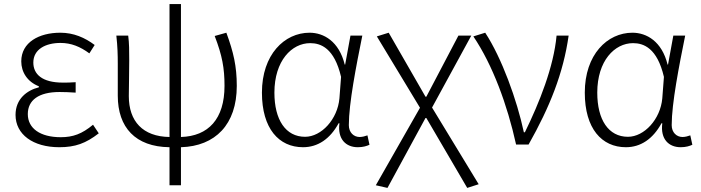

<svg xmlns="http://www.w3.org/2000/svg" viewBox="-20 -707 3426 939"><path d="M270 13C348 13 400 -6 463 -55L435 -97C381 -52 337 -36 277 -36C177 -36 116 -79 116 -149C116 -217 169 -257 271 -257C296 -257 319 -256 350 -254V-305C323 -303 307 -303 287 -303C185 -303 143 -345 143 -401C143 -466 203 -497 276 -497C328 -497 372 -479 417 -446L443 -487C395 -523 340 -547 275 -547C171 -547 84 -500 84 -407C84 -354 114 -307 170 -285V-280C111 -265 56 -223 56 -145C56 -50 141 13 270 13Z M1030 -531C1067 -435 1078 -373 1078 -287C1078 -125 999 -41 865 -37V-687H809V-37C678 -39 610 -114 610 -237C610 -269 612 -347 612 -412C612 -458 612 -495 607 -533H549C555 -479 556 -438 556 -395V-239C556 -84 642 11 809 13V199H865V13C1033 8 1138 -98 1138 -287C1138 -383 1122 -452 1087 -547Z M1462 13C1534 13 1594 -27 1636 -104H1640C1630 -26 1672 13 1730 13C1756 13 1774 7 1787 1L1777 -45C1766 -41 1752 -37 1739 -37C1710 -37 1686 -59 1686 -95C1686 -201 1722 -385 1752 -533H1694L1668 -391H1666C1638 -505 1563 -547 1494 -547C1371 -547 1261 -440 1261 -254C1261 -78 1344 13 1462 13ZM1472 -38C1377 -38 1322 -121 1322 -254C1322 -410 1407 -496 1497 -496C1549 -496 1615 -472 1648 -331L1640 -226C1631 -124 1552 -38 1472 -38Z M1875 212 2061 -130H2065L2265 212L2321 194L2093 -181L2285 -533H2222L2065 -234H2061L1881 -547L1823 -529L2034 -180L1818 199Z M2504 0H2565C2669 -184 2735 -349 2761 -533H2702C2688 -380 2618 -205 2547 -60H2542C2508 -219 2434 -423 2353 -547L2295 -529C2389 -390 2461 -195 2504 0Z M3041 13C3113 13 3173 -27 3215 -104H3219C3209 -26 3251 13 3309 13C3335 13 3353 7 3366 1L3356 -45C3345 -41 3331 -37 3318 -37C3289 -37 3265 -59 3265 -95C3265 -201 3301 -385 3331 -533H3273L3247 -391H3245C3217 -505 3142 -547 3073 -547C2950 -547 2840 -440 2840 -254C2840 -78 2923 13 3041 13ZM3051 -38C2956 -38 2901 -121 2901 -254C2901 -410 2986 -496 3076 -496C3128 -496 3194 -472 3227 -331L3219 -226C3210 -124 3131 -38 3051 -38Z"/></svg>

Font: Noto Sans Japanese Light
Style: Regular
Weight: 300
Designer: Ryoko NISHIZUKA (kana & ideographs); Paul D. Hunt (Latin, Greek & Cyrillic); Wenlong ZHANG (bopomofo); Sandoll Communica
Foundry: Adobe Systems Incorporated
Version: Version 1.000;PS 1;hotconv 1.0.78;makeotf.lib2.5.61930